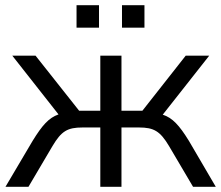

<svg xmlns="http://www.w3.org/2000/svg" viewBox="-20 -715 847 735"><path d="M105 -176 1 0H89L181 -156C215 -213 238 -227 296 -227H364V0H445V-227H512C569 -227 593 -213 627 -156L719 0H806L703 -176C666 -236 640 -264 603 -276L781 -502H691L525 -291H445V-502H364V-291H283L116 -502H27L204 -277C167 -264 142 -236 105 -176ZM447 -609H533V-695H447ZM273 -609H359V-695H273Z"/></svg>

Font: Poppy and Pepper
Style: Regular
Weight: 400
Designer: Thy Ha
Foundry: Thy Ha
Version: Version 0.001;Glyphs 3.2 (3227)